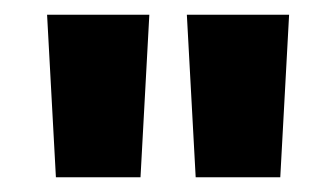

<svg xmlns="http://www.w3.org/2000/svg" viewBox="-20 -821 457 261"><path d="M171 -580H56L44 -801H183ZM361 -580H246L234 -801H373Z"/></svg>

Font: Ulagadi Sans
Style: Bold
Weight: 700
Designer: Ninad Kale (Devanagari), Jonny Pinhorn (Latin)
Foundry: Indian Type Foundry
Version: Version 3.01;March 29, 2020;FontCreator 12.0.0.2522 64-bit; 